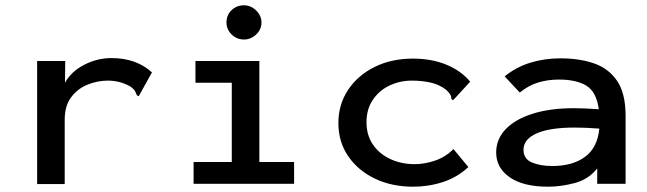

<svg xmlns="http://www.w3.org/2000/svg" viewBox="-20 -693 2440 724"><path d="M120 -463H226L225 -381Q249 -424 298 -449Q347 -474 400 -474Q494 -474 553 -420L508 -339L503 -330L496 -334Q493 -342 489.5 -349Q486 -356 473 -366Q433 -389 387 -389Q348 -389 310.5 -374Q273 -359 248.5 -326.5Q224 -294 224 -241V1H120Z M710 0V-82H854V-381H717V-463H958V-82H1089V0ZM900 -544Q873 -544 853.5 -563Q834 -582 834 -608Q834 -636 853 -654.5Q872 -673 900 -673Q926 -673 946 -653.5Q966 -634 966 -608Q966 -582 946 -563Q926 -544 900 -544Z M1538 11Q1457 11 1393.5 -19.5Q1330 -50 1293 -104Q1256 -158 1256 -229Q1256 -299 1292.5 -354Q1329 -409 1392.5 -440.5Q1456 -472 1537 -472Q1608 -472 1663.5 -449Q1719 -426 1753 -385L1695 -322L1688 -315L1682 -320Q1682 -329 1678.5 -335.5Q1675 -342 1663 -354Q1637 -374 1604.5 -381.5Q1572 -389 1532 -389Q1489 -389 1450 -371Q1411 -353 1386.5 -317.5Q1362 -282 1362 -232Q1362 -183 1386.5 -147.5Q1411 -112 1452.5 -93Q1494 -74 1543 -74Q1582 -74 1621 -87.5Q1660 -101 1690 -131L1746 -63Q1704 -24 1650 -6.5Q1596 11 1538 11Z M2047 11Q1953 11 1902 -24.5Q1851 -60 1851 -118Q1851 -168 1886.5 -205.5Q1922 -243 1988 -264Q2054 -285 2144 -285Q2163 -285 2188 -284Q2213 -283 2238 -281Q2229 -347 2191 -370Q2153 -393 2088 -393Q2046 -393 2009.5 -382Q1973 -371 1940 -344L1883 -405Q1926 -440 1979.5 -456.5Q2033 -473 2093 -473Q2165 -473 2220 -454Q2275 -435 2307 -388Q2339 -341 2339 -256V0H2232V-58Q2200 -17 2148 -3Q2096 11 2047 11ZM1954 -128Q1954 -94 1985.5 -80.5Q2017 -67 2063 -67Q2139 -67 2186 -101.5Q2233 -136 2240 -208Q2190 -212 2147 -212Q2053 -212 2003.5 -190Q1954 -168 1954 -128Z"/></svg>

Font: Inconsolata Expanded SemiBold
Style: Regular
Weight: 600
Width: 7
Monospace: yes
Designer: Raph Levien, Cyreal, Brenton Simpson
Foundry: Raph Levien, Cyreal, Google
Version: Version 3.001; ttfautohint (v1.8.2.53-6de2)